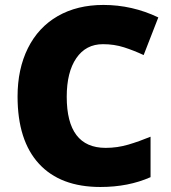

<svg xmlns="http://www.w3.org/2000/svg" viewBox="-20 -744 689 774"><path d="M395 -565.9Q326.2 -565.9 287.6 -509.5Q249 -453.1 249 -354Q249 -147.9 405.8 -147.9Q453.1 -147.9 497.6 -161.1Q542 -174.3 586.9 -192.9V-29.8Q497.6 9.8 384.8 9.8Q223.1 9.8 137 -84Q50.8 -177.7 50.8 -355Q50.8 -465.8 92.5 -549.8Q134.3 -633.8 212.6 -679Q291 -724.1 397 -724.1Q512.7 -724.1 618.2 -673.8L559.1 -522Q519.5 -540.5 480 -553.2Q440.4 -565.9 395 -565.9Z"/></svg>

Font: OpenSans-ExtraBold
Style: Regular
Weight: 800
Foundry: Ascender Corporation
Version: Version 1.10